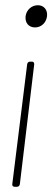

<svg xmlns="http://www.w3.org/2000/svg" viewBox="-20 -515 206 735"><path d="M125 -495C101 -495 81 -477 78 -453C75 -428 90 -410 114 -410C138 -410 157 -428 160 -453C163 -477 148 -495 125 -495ZM84 -269 27 190C26 196 30 200 36 200H45C51 200 55 196 56 190L111 -269C111 -276 108 -279 102 -279H95C90 -279 85 -276 84 -269Z"/></svg>

Font: Barlow Condensed Thin
Style: Italic
Weight: 250
Width: 3
Italic angle: -7°
Designer: Jeremy Tribby
Foundry: Tribby Type
Version: Version 1.422;hotconv 1.0.109;makeotfexe 2.5.65596